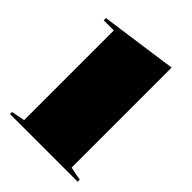

<svg xmlns="http://www.w3.org/2000/svg" viewBox="-158 -593 672 672"><g transform="rotate(45 177.5 -257.5)"><path d="M10 0V-10L60 -20V-464H10V-475L295 -515V-20L345 -10V0Z"/></g></svg>

Font: Kalnia
Style: Bold
Weight: 700
Designer: Frida Medrano
Foundry: Frida Medrano
Version: Version 1.105